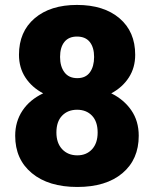

<svg xmlns="http://www.w3.org/2000/svg" viewBox="-20 -741 619 771"><path d="M522.9 -521Q522.9 -469.2 497.3 -429.7Q471.7 -390.1 426.8 -366.2Q477.5 -341.3 507.3 -298.1Q537.1 -254.9 537.1 -195.8Q537.1 -100.6 471.4 -45.4Q405.8 9.8 290.5 9.8Q174.8 9.8 107.9 -45.7Q41 -101.1 41 -195.8Q41 -252.9 70.3 -296.9Q99.6 -340.8 153.3 -366.2Q107.9 -390.1 82 -429.7Q56.2 -469.2 56.2 -521Q56.2 -613.8 119.1 -667.5Q182.1 -721.2 289.1 -721.2Q397 -721.2 460 -667.5Q522.9 -613.8 522.9 -521ZM372.1 -209Q372.1 -252.9 349.4 -276.6Q326.7 -300.3 289.6 -300.3Q252.4 -300.3 229.5 -276.6Q206.5 -252.9 206.5 -209Q206.5 -166.5 229.7 -141.8Q252.9 -117.2 290.5 -117.2Q327.1 -117.2 349.6 -141.6Q372.1 -166 372.1 -209ZM289.1 -594.2Q255.9 -594.2 238.5 -572.5Q221.2 -550.8 221.2 -512.2Q221.2 -474.1 238.8 -450.7Q256.3 -427.2 290.5 -427.2Q324.2 -427.2 341.1 -450.7Q357.9 -474.1 357.9 -512.2Q357.9 -550.3 340.6 -572.3Q323.2 -594.2 289.1 -594.2Z"/></svg>

Font: Vazir Black
Style: Black
Weight: 900
Designer: Saber Rastikerdar
Foundry: Saber Rastikerdar
Version: Version 30.0.0